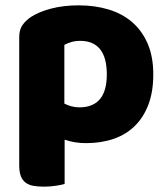

<svg xmlns="http://www.w3.org/2000/svg" viewBox="-20 -521 625 719"><path d="M275 -501Q335 -501 386.5 -485.5Q438 -470 475 -438Q512 -406 533 -357.5Q554 -309 554 -242Q554 -178 536 -130Q518 -82 485 -49.5Q452 -17 405.5 -1Q359 15 302 15Q259 15 222 2V168Q212 171 190 174.5Q168 178 145 178Q123 178 105.5 175Q88 172 76 163Q64 154 58 138.5Q52 123 52 98V-382Q52 -409 63.5 -426Q75 -443 95 -457Q126 -477 172 -489Q218 -501 275 -501ZM277 -119Q380 -119 380 -242Q380 -306 354.5 -337Q329 -368 281 -368Q262 -368 247 -363.5Q232 -359 221 -353V-133Q233 -127 247 -123Q261 -119 277 -119Z"/></svg>

Font: Baloo Bhaijaan
Style: Regular
Weight: 400
Designer: Devika Bhansali and Ek Type
Foundry: Ek Type
Version: Version 1.443;PS 1.000;hotconv 16.6.51;makeotf.lib2.5.65220;